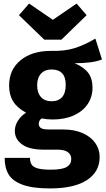

<svg xmlns="http://www.w3.org/2000/svg" viewBox="-20 -833 591 1075"><path d="M398 -479Q450 -457 474 -425Q498 -393 498 -342Q498 -291 471 -250.5Q444 -210 393.5 -187Q343 -164 275 -164Q243 -164 214 -170Q206 -166 201.5 -157.5Q197 -149 197 -140Q197 -125 208.5 -116.5Q220 -108 255 -108H335Q396 -108 442 -88Q488 -68 513 -33Q538 2 538 46Q538 129 466.5 175.5Q395 222 260 222Q163 222 107 201.5Q51 181 28.5 144Q6 107 6 51H148Q148 75 157.5 89Q167 103 192 110Q217 117 264 117Q329 117 354 101.5Q379 86 379 57Q379 33 360 19Q341 5 303 5H226Q144 5 103.5 -24.5Q63 -54 63 -100Q63 -129 80 -156.5Q97 -184 126 -202Q76 -229 53.5 -265.5Q31 -302 31 -354Q31 -443 95 -495.5Q159 -548 264 -548Q344 -546 399.5 -564Q455 -582 514 -617L551 -500Q499 -479 398 -479ZM188 -356Q188 -313 209.5 -289.5Q231 -266 268 -266Q307 -266 327.5 -289Q348 -312 348 -358Q348 -444 268 -444Q231 -444 209.5 -420.5Q188 -397 188 -356ZM465 -748 324 -611H228L86 -748L143 -813L276 -722L409 -813Z"/></svg>

Font: Fira Sans BGR
Style: Bold
Weight: 700
Designer: bBox Type GmbH & Carrois Corporate GbR & Edenspiekermann AG
Foundry: bBox Type GmbH & Carrois Corporate GbR & Edenspiekermann AG
Version: Version 4.301